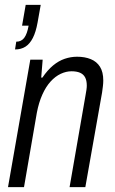

<svg xmlns="http://www.w3.org/2000/svg" viewBox="-20 -772 473 792"><path d="M13 0 105 -526H156L150 -452H155Q176 -483 199 -502Q222 -521 247 -529.5Q272 -538 298 -538Q330 -538 354.5 -528Q379 -518 392.5 -496.5Q406 -475 406 -440Q406 -429 404.5 -416.5Q403 -404 401 -390L332 0H267L333 -380Q335 -391 336.5 -401Q338 -411 338 -419Q338 -440 331 -453Q324 -466 310 -472Q296 -478 275 -478Q253 -478 230.5 -467.5Q208 -457 188.5 -435.5Q169 -414 154.5 -381.5Q140 -349 132 -307L79 0ZM42 -568 47 -600Q68 -600 80 -616Q92 -632 98 -666H71L86 -752H148L135 -679Q128 -640 115.5 -615.5Q103 -591 85 -579.5Q67 -568 42 -568Z"/></svg>

Font: Archivo Condensed Light
Style: Italic
Weight: 300
Width: 3
Italic angle: -10°
Designer: Hector Gatti
Foundry: Omnibus-Type
Version: Version 2.001